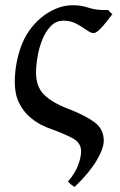

<svg xmlns="http://www.w3.org/2000/svg" viewBox="-20 -489 463 741"><path d="M414.1 -435.1Q404.3 -422.4 390.9 -405Q377.4 -387.7 363.8 -374.5Q350.1 -361.3 340.8 -361.3Q330.6 -361.3 314 -373.3Q297.4 -385.3 275.1 -397.2Q252.9 -409.2 225.1 -409.2Q196.3 -409.2 176 -388.2Q155.8 -367.2 143.1 -335.4Q130.4 -303.7 124.8 -269.5Q119.1 -235.4 119.1 -208.5Q119.1 -154.8 149.7 -124Q180.2 -93.3 243.7 -68.8Q309.1 -43.9 344.7 -17.3Q380.4 9.3 380.4 53.7Q380.4 85 351.8 132.3Q323.2 179.7 268.1 232.4Q260.7 228.5 254.2 222.9Q247.6 217.3 242.7 211.4Q271 177.7 282 147.2Q293 116.7 293 95.2Q293 61.5 258.8 43.7Q224.6 25.9 175.8 8.3Q160.2 3.4 137.2 -8.3Q114.3 -20 91.3 -40.8Q68.4 -61.5 52.7 -93.8Q37.1 -126 37.1 -171.9Q37.1 -241.2 60.5 -307.6Q84 -374 137.7 -419.9Q163.6 -441.9 195.6 -455.3Q227.5 -468.8 260.7 -468.8Q294.4 -468.8 321 -459.5Q347.7 -450.2 385.3 -450.2Q387.7 -450.2 391.1 -450.4Q394.5 -450.7 397 -450.7Q402.3 -445.8 405.8 -441.4Q409.2 -437 414.1 -435.1Z"/></svg>

Font: Gentium Book Plus
Style: Regular
Weight: 400
Designer: Victor Gaultney, Annie Olsen, Iska Routamaa, Becca Hirsbrunner
Foundry: SIL International
Version: Version 6.101